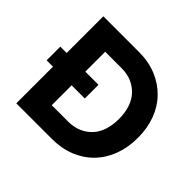

<svg xmlns="http://www.w3.org/2000/svg" viewBox="-164 -896 1092 1092"><g transform="rotate(45 382.0 -350.0)"><path d="M40 -295V-405H347V-295ZM91 0V-700H378Q455 -700 517.5 -674.5Q580 -649 625.5 -602.5Q671 -556 695 -492Q719 -428 719 -350Q719 -273 695 -208.5Q671 -144 626 -97.5Q581 -51 518 -25.5Q455 0 378 0ZM241 -109 225 -135H373Q418 -135 454 -150.5Q490 -166 515.5 -193.5Q541 -221 554 -261Q567 -301 567 -350Q567 -399 554 -438.5Q541 -478 515.5 -506Q490 -534 454 -549.5Q418 -565 373 -565H222L241 -589Z"/></g></svg>

Font: Mach SemiBold
Style: Regular
Weight: 600
Version: Version 1.002